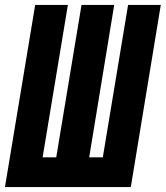

<svg xmlns="http://www.w3.org/2000/svg" viewBox="-30 -755 669 775"><path d="M-10 0 112 -735H244L142 -120H197L299 -735H431L330 -120H385L487 -735H619L498 0Z"/></svg>

Font: Iosevka Curly Heavy Extended
Style: Italic
Weight: 900
Width: 7
Italic angle: -9°
Monospace: yes
Designer: Belleve Invis
Foundry: Belleve Invis
Version: Version 11.1.0; ttfautohint (v1.8.3)